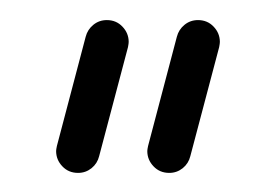

<svg xmlns="http://www.w3.org/2000/svg" viewBox="-20 -613 280 195"><path d="M203.3 -570.4Q203.3 -568.9 202.6 -565.2L173.3 -454.4Q171.5 -447 165.6 -442.2Q159.6 -437.4 151.9 -437.4Q142.2 -437.4 135.9 -444.1Q129.6 -450.7 129.6 -459.6Q129.6 -461.1 130.4 -464.8L159.6 -575.6Q161.5 -583 167.4 -587.8Q173.3 -592.6 181.1 -592.6Q190.7 -592.6 197 -585.9Q203.3 -579.3 203.3 -570.4ZM110.7 -570.4Q110.7 -568.9 110 -565.2L80.7 -454.4Q78.9 -447 73 -442.2Q67 -437.4 59.3 -437.4Q49.6 -437.4 43.3 -444.1Q37 -450.7 37 -459.6Q37 -461.1 37.8 -464.8L67 -575.6Q68.9 -583 74.8 -587.8Q80.7 -592.6 88.5 -592.6Q98.1 -592.6 104.4 -585.9Q110.7 -579.3 110.7 -570.4Z"/></svg>

Font: 26F Galaxy Hebrew
Style: Regular
Weight: 400
Designer: C₂₉H₂₅N₃O₅
Version: Version 1.000